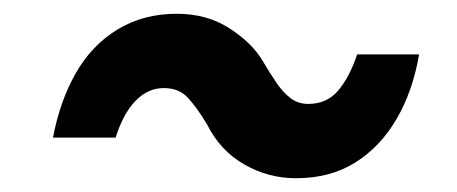

<svg xmlns="http://www.w3.org/2000/svg" viewBox="-20 -456 664 279"><path d="M410 -197Q370 -197 335 -217Q300 -237 281 -275Q266 -300 253 -314Q240 -328 218 -328Q195 -328 177 -309.5Q159 -291 148 -256H57Q67 -309 90 -349.5Q113 -390 150.5 -413Q188 -436 237 -436Q281 -436 314 -414.5Q347 -393 362 -367Q372 -350 381.5 -336Q391 -322 402 -313.5Q413 -305 428 -305Q455 -305 471.5 -324.5Q488 -344 499 -377H589Q580 -324 556.5 -283.5Q533 -243 496.5 -220Q460 -197 410 -197Z"/></svg>

Font: Figtree SemiBold
Style: Italic
Weight: 600
Italic angle: -9.5°
Foundry: Erik Kennedy
Version: Version 2.001;gftools[0.9.30]